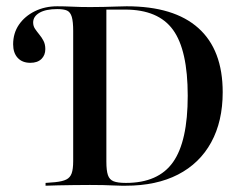

<svg xmlns="http://www.w3.org/2000/svg" viewBox="-20 -591 769 611"><path d="M366.9 0Q356.5 0 341.5 -0.8Q326.6 -1.6 308.1 -2Q289.5 -2.4 266.1 -2.4Q239.5 -2.4 213.7 -2Q187.9 -1.6 165.3 -1.2Q142.7 -0.8 125 0V-8.9L155.6 -11.3Q179 -13.7 191.1 -19.8Q203.2 -25.8 208.1 -39.5Q212.9 -53.2 212.9 -78.2V-492.7Q212.9 -521.8 208.5 -537.1Q204 -552.4 193.5 -557.3Q183.1 -562.1 162.1 -562.1Q125.8 -562.1 105.6 -550.4Q85.5 -538.7 85.5 -519.4Q85.5 -508.1 91.5 -499.2Q97.6 -490.3 105.2 -481Q112.9 -471.8 118.5 -460.9Q124.2 -450 124.2 -434.7Q124.2 -415.3 111.7 -403.2Q99.2 -391.1 76.6 -391.1Q50.8 -391.1 36.3 -406.9Q21.8 -422.6 21.8 -450Q21.8 -485.5 40.3 -512.5Q58.9 -539.5 90.7 -555.2Q122.6 -571 162.1 -571Q184.7 -571 209.7 -569.8Q234.7 -568.5 266.9 -568.5Q287.9 -568.5 309.7 -569Q331.5 -569.4 351.2 -570.2Q371 -571 383.1 -571Q533.9 -571 611.3 -501.6Q688.7 -432.3 688.7 -297.6Q688.7 -204.8 652 -137.9Q615.3 -71 546.4 -35.5Q477.4 0 379.8 0ZM380.6 -8.9Q483.9 -8.9 530.6 -75Q577.4 -141.1 577.4 -286.3Q577.4 -431.5 530.6 -496Q483.9 -560.5 378.2 -560.5H318.5V-76.6Q318.5 -48.4 323.4 -33.9Q328.2 -19.4 341.5 -14.1Q354.8 -8.9 380.6 -8.9Z"/></svg>

Font: Playfair 144pt SemiCondensed SemiBold
Style: Regular
Weight: 600
Width: 4
Designer: Claus Eggers Sørensen
Foundry: Claus Eggers Sørensen
Version: Version 2.203